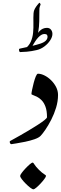

<svg xmlns="http://www.w3.org/2000/svg" viewBox="-20 -1038 440 1386"><path d="M312 231.9Q312 238.3 300.5 253.9Q289.1 269.5 272.9 286.9Q256.8 304.2 242.2 316.4Q227.5 328.6 221.7 328.6Q213.9 328.6 198.2 316.7Q182.6 304.7 165.8 287.8Q148.9 271 137.2 255.4Q125.5 239.7 125.5 231.9Q125.5 225.1 137 209.7Q148.4 194.3 164.6 177.2Q180.7 160.2 195.1 147.9Q209.5 135.7 215.8 135.7Q221.2 136.2 229 149.7Q236.8 163.1 260.7 187.5Q284.7 210.9 298.3 218.8Q312 226.6 312 231.9ZM253.9 -505.9Q275.9 -505.9 301 -493.4Q326.2 -481 348.4 -459.2Q370.6 -437.5 384.8 -410.2Q398.9 -382.8 398.9 -352.5Q398.9 -307.1 385 -261.2Q371.1 -215.3 350.1 -174.3Q329.1 -133.3 308.1 -102.5Q287.1 -71.8 272.9 -57.1Q259.8 -43.5 228.5 -32.7Q197.3 -22 161.6 -14.6Q126 -7.3 98.1 -2.9Q70.3 1.5 64 2.4Q56.2 4.4 51.8 -6.6Q47.4 -17.6 54.7 -21Q58.1 -22.9 78.6 -34.2Q99.1 -45.4 129.2 -62.5Q159.2 -79.6 192.1 -99.4Q225.1 -119.1 253.9 -137.7Q282.7 -156.2 301 -170.9Q319.3 -185.5 319.3 -191.9Q319.3 -238.8 308.1 -268.3Q296.9 -297.9 280 -314.7Q263.2 -331.5 246.3 -339.8Q229.5 -348.1 218.3 -351.8Q207 -355.5 207 -359.4Q207 -367.2 211.7 -390.4Q216.3 -413.6 223.4 -440.4Q230.5 -467.3 238.5 -486.6Q246.6 -505.9 253.9 -505.9ZM222.2 -942.9Q223.1 -959.5 231.4 -974.6Q239.7 -989.7 249 -1001Q258.3 -1012.2 262.2 -1016.6Q265.6 -1020 269.5 -1013.7Q273.4 -1007.3 272.9 -1004.9Q272 -1000 267.8 -991.2Q263.7 -982.4 264.2 -959.5Q264.2 -924.3 263.4 -885Q262.7 -845.7 256.1 -807.4Q249.5 -769 231.7 -735.6Q213.9 -702.1 179.7 -677.7Q176.3 -675.3 165 -677.7Q153.8 -680.2 155.8 -682.1Q187.5 -704.6 201.7 -735.8Q215.8 -767.1 219 -802.7Q222.2 -838.4 221.2 -874.5Q220.2 -910.6 222.2 -942.9ZM246.1 -676.8Q206.1 -667.5 173.8 -664.8Q141.6 -662.1 125 -662.1Q120.1 -662.1 117.7 -673.8Q115.2 -685.5 123 -687Q219.7 -706.1 271.5 -723.1Q323.2 -740.2 323.2 -772.9Q323.2 -781.2 318.6 -786.9Q314 -792.5 299.8 -792.5Q280.3 -792.5 257.3 -769Q234.4 -745.6 206.1 -690.9Q203.6 -686.5 193.8 -682.9Q184.1 -679.2 177.2 -679.7Q170.4 -680.2 176.3 -687.5Q201.2 -718.3 221.2 -752.9Q241.2 -787.6 264.2 -812.3Q287.1 -836.9 318.8 -836.9Q337.4 -836.9 347.9 -824Q358.4 -811 358.4 -793Q358.4 -771.5 342.5 -747.1Q326.7 -722.7 301.3 -703.4Q275.9 -684.1 246.1 -676.8Z"/></svg>

Font: Awami Nastaliq
Style: Regular
Weight: 400
Designer: Peter Martin, SIL International
Foundry: SIL International
Version: Version 3.100